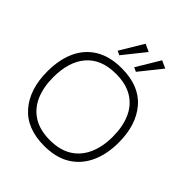

<svg xmlns="http://www.w3.org/2000/svg" viewBox="-213 -884 1026 1026"><g transform="rotate(45 300.5 -371.0)"><path d="M292.8 14Q161.2 14 92.2 -65.5Q23.2 -145 23.2 -280Q23.2 -369 53.1 -434.5Q83 -500 142.8 -536.5Q202.7 -573 292.8 -573Q425.3 -573 493.8 -493.5Q562.2 -414 562.2 -280Q562.2 -193 531.8 -126.5Q501.3 -60 441.6 -23Q381.8 14 292.8 14ZM292.5 -29.3Q367.7 -29.3 417.4 -60.4Q467.2 -91.5 492.4 -148Q517.7 -204.5 517.7 -280Q517.7 -355.7 493.2 -411.8Q468.8 -468 418.7 -499.2Q368.5 -530.3 292.5 -530.3Q182 -530.3 124.8 -464.3Q67.5 -398.3 67.5 -280Q67.5 -205.5 91.9 -149Q116.3 -92.5 166.4 -60.9Q216.5 -29.3 292.5 -29.3ZM210.7 -623.5 290.2 -755.7 333 -736 234.3 -612.7ZM335.8 -623.5 415.3 -755.7 458.2 -736 359.5 -612.7Z"/></g></svg>

Font: Darker Grotesque Light
Style: Regular
Weight: 300
Designer: Gabriel Lam
Foundry: TypeRant
Version: Version 1.000;gftools[0.9.28]